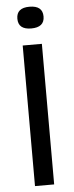

<svg xmlns="http://www.w3.org/2000/svg" viewBox="-58 -868 344 898"><g transform="rotate(-5 114.5 -419.0)"><path d="M69 0V-660H159V0ZM116 -736Q55 -736 55 -787Q55 -838 116 -838Q178 -838 178 -787Q178 -736 116 -736Z"/></g></svg>

Font: Bricolage Grotesque 10pt Condensed
Style: Regular
Weight: 400
Width: 3
Designer: Mathieu Triay
Foundry: Atelier Triay
Version: Version 1.000; ttfautohint (v1.8.4.7-5d5b);gftools[0.9.29]